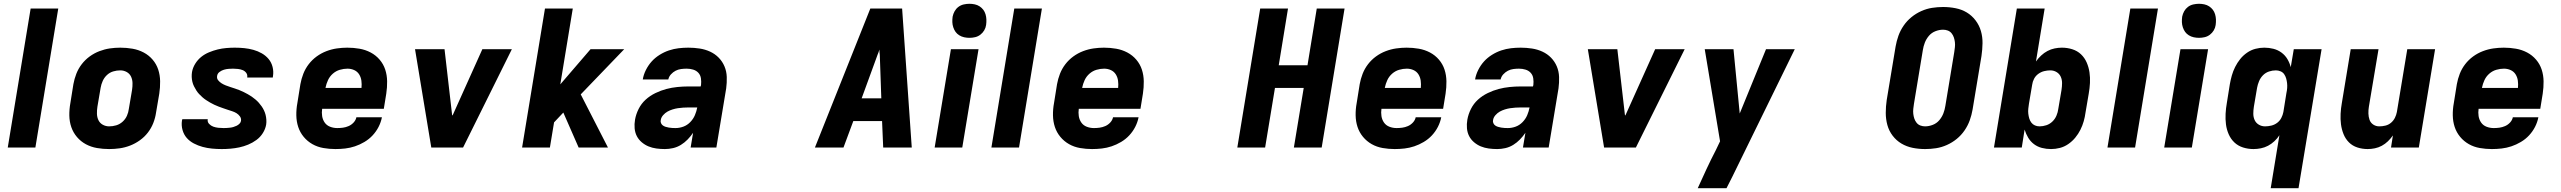

<svg xmlns="http://www.w3.org/2000/svg" viewBox="-20 -780 13540 1015"><path d="M21 0 142 -735H288L167 0Z M557 8Q524 8 492.5 2.5Q461 -3 434 -17.5Q407 -32 387 -55.5Q367 -79 357 -108Q347 -137 346.5 -169.5Q346 -202 352 -235L368 -335Q373 -363 383.5 -390Q394 -417 412 -440.5Q430 -464 454 -481.5Q478 -499 505.5 -509.5Q533 -520 560.5 -524Q588 -528 616 -528Q649 -528 680.5 -522.5Q712 -517 739.5 -502.5Q767 -488 787 -464.5Q807 -441 816.5 -412Q826 -383 826.5 -350.5Q827 -318 822 -285L805 -185Q801 -157 790.5 -130Q780 -103 762 -79.5Q744 -56 719.5 -38.5Q695 -21 668 -10.5Q641 0 613 4Q585 8 557 8ZM557 -112Q576 -112 594.5 -117.5Q613 -123 628 -136.5Q643 -150 651 -168Q659 -186 661 -204L678 -304Q681 -323 680.5 -341.5Q680 -360 672.5 -375.5Q665 -391 649.5 -399.5Q634 -408 616 -408Q597 -408 578.5 -402.5Q560 -397 545.5 -383.5Q531 -370 523 -352Q515 -334 512 -316L495 -216Q492 -197 492.5 -178.5Q493 -160 500.5 -144.5Q508 -129 523.5 -120.5Q539 -112 557 -112Z M1152 8Q1126 8 1100.5 5.5Q1075 3 1051 -3.5Q1027 -10 1005 -21.5Q983 -33 967.5 -50.5Q952 -68 945 -92.5Q938 -117 942 -143L944 -150H1079L1078 -149Q1076 -135 1085.5 -125Q1095 -115 1107.5 -110.5Q1120 -106 1134 -104.5Q1148 -103 1162 -103Q1170 -103 1178.5 -103.5Q1187 -104 1196 -105Q1205 -106 1213.5 -108.5Q1222 -111 1230.5 -115Q1239 -119 1246 -126Q1253 -133 1254 -141Q1256 -154 1248.5 -164.5Q1241 -175 1230.5 -181.5Q1220 -188 1207.5 -192Q1195 -196 1183 -200Q1171 -204 1159.5 -208Q1148 -212 1136 -216.5Q1124 -221 1112.5 -226.5Q1101 -232 1090.5 -238Q1080 -244 1069.5 -251Q1059 -258 1050 -266Q1041 -274 1032.5 -283Q1024 -292 1017.5 -302.5Q1011 -313 1005.5 -324Q1000 -335 997 -347.5Q994 -360 993.5 -373Q993 -386 995 -399Q999 -422 1012 -443Q1025 -464 1043.5 -479Q1062 -494 1085 -503.5Q1108 -513 1130.5 -518.5Q1153 -524 1176 -526Q1199 -528 1221 -528Q1247 -528 1271.5 -525.5Q1296 -523 1319.5 -516.5Q1343 -510 1364 -498Q1385 -486 1400 -468Q1415 -450 1421 -426Q1427 -402 1423 -377L1422 -370H1287V-372Q1289 -385 1281.5 -395Q1274 -405 1262.5 -409.5Q1251 -414 1238 -415.5Q1225 -417 1212 -417Q1200 -417 1188 -416Q1176 -415 1164 -411.5Q1152 -408 1141 -400Q1130 -392 1128 -380Q1125 -366 1133 -356Q1141 -346 1151.5 -339.5Q1162 -333 1173.5 -328.5Q1185 -324 1197.5 -320Q1210 -316 1222 -312Q1234 -308 1245.5 -303.5Q1257 -299 1268 -293.5Q1279 -288 1290 -282Q1301 -276 1311 -269Q1321 -262 1330.5 -254Q1340 -246 1348 -237Q1356 -228 1363 -218Q1370 -208 1375.5 -196.5Q1381 -185 1384 -173Q1387 -161 1388 -147.5Q1389 -134 1387 -121Q1383 -98 1369.5 -76.5Q1356 -55 1335.5 -40Q1315 -25 1292 -15.5Q1269 -6 1245.5 -1Q1222 4 1198.5 6Q1175 8 1152 8Z M1753 8Q1721 8 1689.5 2.5Q1658 -3 1631.5 -18Q1605 -33 1585.5 -56.5Q1566 -80 1556.5 -109Q1547 -138 1546.5 -170.5Q1546 -203 1552 -235L1568 -335Q1573 -363 1583.5 -390Q1594 -417 1612 -440.5Q1630 -464 1654 -481.5Q1678 -499 1705.5 -509.5Q1733 -520 1761 -524Q1789 -528 1816 -528Q1849 -528 1880.5 -522.5Q1912 -517 1939.5 -502.5Q1967 -488 1987 -464.5Q2007 -441 2016.5 -412Q2026 -383 2026.5 -350.5Q2027 -318 2022 -285L2009 -205H1683Q1680 -185 1683 -166Q1686 -147 1696.5 -132Q1707 -117 1725 -110Q1743 -103 1763 -103Q1778 -103 1793 -105Q1808 -107 1823 -113.5Q1838 -120 1849.5 -132.5Q1861 -145 1864 -160H1999Q1994 -134 1981.5 -109.5Q1969 -85 1950 -64.5Q1931 -44 1906.5 -29.5Q1882 -15 1856.5 -6.5Q1831 2 1805 5Q1779 8 1753 8ZM1891 -315Q1893 -335 1890.5 -353.5Q1888 -372 1878.5 -387Q1869 -402 1852.5 -409.5Q1836 -417 1817 -417Q1797 -417 1776.5 -411Q1756 -405 1739.5 -390.5Q1723 -376 1714 -356.5Q1705 -337 1701 -317V-315Z M2260 0 2174 -520H2330L2370 -173Q2371 -172 2371.5 -170.5Q2372 -169 2371 -167Q2372 -169 2372.5 -170.5Q2373 -172 2374 -173L2530 -520H2686L2428 0Z M3039 0 2958 -185 2909 -133 2887 0H2740L2861 -735H3008L2942 -334L3102 -520H3280L3050 -281L3194 0Z M3495 8Q3472 8 3450 5Q3428 2 3408.5 -6Q3389 -14 3372.5 -28Q3356 -42 3346.5 -60.5Q3337 -79 3335 -101.5Q3333 -124 3337 -147Q3342 -176 3356 -204Q3370 -232 3393 -253Q3416 -274 3445 -288Q3474 -302 3502.5 -309.5Q3531 -317 3560.5 -320Q3590 -323 3619 -323H3684L3686 -331Q3688 -348 3685.5 -365.5Q3683 -383 3672 -395Q3661 -407 3644.5 -412Q3628 -417 3610 -417Q3595 -417 3580 -415Q3565 -413 3551.5 -406Q3538 -399 3527 -387Q3516 -375 3513 -360H3378Q3382 -385 3394.5 -410Q3407 -435 3425 -455Q3443 -475 3467 -490Q3491 -505 3516.5 -513.5Q3542 -522 3567.5 -525Q3593 -528 3619 -528Q3649 -528 3678.5 -523.5Q3708 -519 3734 -507Q3760 -495 3779.5 -475Q3799 -455 3810 -429Q3821 -403 3822 -373Q3823 -343 3819 -313L3767 0H3631L3644 -78Q3631 -59 3615 -42.5Q3599 -26 3579.5 -14Q3560 -2 3538 3Q3516 8 3495 8ZM3551 -103Q3572 -103 3592.5 -110.5Q3613 -118 3629 -134.5Q3645 -151 3653.5 -171Q3662 -191 3666 -212H3620Q3606 -212 3591.5 -211Q3577 -210 3563.5 -208Q3550 -206 3535.5 -201.5Q3521 -197 3508.5 -190Q3496 -183 3485.5 -171Q3475 -159 3473 -145Q3471 -137 3474.5 -129Q3478 -121 3484.5 -116.5Q3491 -112 3499 -109.5Q3507 -107 3516 -105.5Q3525 -104 3534 -103.5Q3543 -103 3551 -103Z M4288 0 4581 -735H4749L4800 0H4649L4643 -140H4491L4439 0ZM4535 -260H4639L4631 -490Q4630 -497 4629.5 -504Q4629 -511 4629 -518Q4627 -511 4624.5 -504Q4622 -497 4619 -490Z M4921 0 5007 -520H5153L5067 0ZM5105 -580Q5091 -580 5077 -583Q5063 -586 5051 -593.5Q5039 -601 5031.5 -611.5Q5024 -622 5019.5 -635.5Q5015 -649 5014.5 -663Q5014 -677 5016 -692Q5019 -707 5026.5 -720.5Q5034 -734 5046.5 -743.5Q5059 -753 5074.5 -756.5Q5090 -760 5105 -760Q5119 -760 5133 -757Q5147 -754 5158.5 -746.5Q5170 -739 5178 -728.5Q5186 -718 5190 -704.5Q5194 -691 5194.5 -677Q5195 -663 5193 -648Q5191 -633 5183 -619.5Q5175 -606 5162.5 -596.5Q5150 -587 5135 -583.5Q5120 -580 5105 -580Z M5221 0 5342 -735H5488L5367 0Z M5753 8Q5721 8 5689.5 2.5Q5658 -3 5631.5 -18Q5605 -33 5585.5 -56.5Q5566 -80 5556.5 -109Q5547 -138 5546.5 -170.5Q5546 -203 5552 -235L5568 -335Q5573 -363 5583.5 -390Q5594 -417 5612 -440.5Q5630 -464 5654 -481.5Q5678 -499 5705.5 -509.5Q5733 -520 5761 -524Q5789 -528 5816 -528Q5849 -528 5880.5 -522.5Q5912 -517 5939.5 -502.5Q5967 -488 5987 -464.5Q6007 -441 6016.5 -412Q6026 -383 6026.5 -350.5Q6027 -318 6022 -285L6009 -205H5683Q5680 -185 5683 -166Q5686 -147 5696.5 -132Q5707 -117 5725 -110Q5743 -103 5763 -103Q5778 -103 5793 -105Q5808 -107 5823 -113.5Q5838 -120 5849.5 -132.5Q5861 -145 5864 -160H5999Q5994 -134 5981.5 -109.5Q5969 -85 5950 -64.5Q5931 -44 5906.5 -29.5Q5882 -15 5856.5 -6.5Q5831 2 5805 5Q5779 8 5753 8ZM5891 -315Q5893 -335 5890.5 -353.5Q5888 -372 5878.5 -387Q5869 -402 5852.5 -409.5Q5836 -417 5817 -417Q5797 -417 5776.5 -411Q5756 -405 5739.5 -390.5Q5723 -376 5714 -356.5Q5705 -337 5701 -317V-315Z M6521 0 6642 -735H6789L6740 -435H6892L6941 -735H7088L6967 0H6820L6872 -315H6720L6668 0Z M7353 8Q7321 8 7289.5 2.5Q7258 -3 7231.5 -18Q7205 -33 7185.5 -56.5Q7166 -80 7156.5 -109Q7147 -138 7146.5 -170.5Q7146 -203 7152 -235L7168 -335Q7173 -363 7183.5 -390Q7194 -417 7212 -440.5Q7230 -464 7254 -481.5Q7278 -499 7305.5 -509.5Q7333 -520 7361 -524Q7389 -528 7416 -528Q7449 -528 7480.5 -522.5Q7512 -517 7539.5 -502.5Q7567 -488 7587 -464.5Q7607 -441 7616.5 -412Q7626 -383 7626.5 -350.5Q7627 -318 7622 -285L7609 -205H7283Q7280 -185 7283 -166Q7286 -147 7296.5 -132Q7307 -117 7325 -110Q7343 -103 7363 -103Q7378 -103 7393 -105Q7408 -107 7423 -113.5Q7438 -120 7449.5 -132.5Q7461 -145 7464 -160H7599Q7594 -134 7581.5 -109.5Q7569 -85 7550 -64.5Q7531 -44 7506.5 -29.5Q7482 -15 7456.5 -6.5Q7431 2 7405 5Q7379 8 7353 8ZM7491 -315Q7493 -335 7490.5 -353.5Q7488 -372 7478.5 -387Q7469 -402 7452.5 -409.5Q7436 -417 7417 -417Q7397 -417 7376.5 -411Q7356 -405 7339.5 -390.5Q7323 -376 7314 -356.5Q7305 -337 7301 -317V-315Z M7895 8Q7872 8 7850 5Q7828 2 7808.5 -6Q7789 -14 7772.5 -28Q7756 -42 7746.5 -60.5Q7737 -79 7735 -101.5Q7733 -124 7737 -147Q7742 -176 7756 -204Q7770 -232 7793 -253Q7816 -274 7845 -288Q7874 -302 7902.5 -309.5Q7931 -317 7960.5 -320Q7990 -323 8019 -323H8084L8086 -331Q8088 -348 8085.5 -365.5Q8083 -383 8072 -395Q8061 -407 8044.5 -412Q8028 -417 8010 -417Q7995 -417 7980 -415Q7965 -413 7951.5 -406Q7938 -399 7927 -387Q7916 -375 7913 -360H7778Q7782 -385 7794.5 -410Q7807 -435 7825 -455Q7843 -475 7867 -490Q7891 -505 7916.5 -513.5Q7942 -522 7967.5 -525Q7993 -528 8019 -528Q8049 -528 8078.5 -523.5Q8108 -519 8134 -507Q8160 -495 8179.5 -475Q8199 -455 8210 -429Q8221 -403 8222 -373Q8223 -343 8219 -313L8167 0H8031L8044 -78Q8031 -59 8015 -42.5Q7999 -26 7979.5 -14Q7960 -2 7938 3Q7916 8 7895 8ZM7951 -103Q7972 -103 7992.5 -110.5Q8013 -118 8029 -134.5Q8045 -151 8053.5 -171Q8062 -191 8066 -212H8020Q8006 -212 7991.5 -211Q7977 -210 7963.5 -208Q7950 -206 7935.5 -201.5Q7921 -197 7908.5 -190Q7896 -183 7885.5 -171Q7875 -159 7873 -145Q7871 -137 7874.5 -129Q7878 -121 7884.5 -116.5Q7891 -112 7899 -109.5Q7907 -107 7916 -105.5Q7925 -104 7934 -103.5Q7943 -103 7951 -103Z M8460 0 8374 -520H8530L8570 -173Q8571 -172 8571.5 -170.5Q8572 -169 8571 -167Q8572 -169 8572.5 -170.5Q8573 -172 8574 -173L8730 -520H8886L8628 0Z M9107 215H8955Q8978 164 9001.5 113.5Q9025 63 9051 13L9073 -33L8992 -520H9144L9177 -180L9316 -520H9468L9137 156Z M10157 8Q10123 8 10091 1.5Q10059 -5 10032 -21Q10005 -37 9985.5 -62.5Q9966 -88 9957.5 -119Q9949 -150 9949 -183.5Q9949 -217 9954 -251L10001 -534Q10006 -563 10016 -591Q10026 -619 10043.5 -644.5Q10061 -670 10085 -689.5Q10109 -709 10137 -721.5Q10165 -734 10194 -738.5Q10223 -743 10252 -743Q10286 -743 10318.5 -736.5Q10351 -730 10377.5 -714Q10404 -698 10423.5 -672.5Q10443 -647 10452 -616Q10461 -585 10460.5 -551.5Q10460 -518 10455 -484L10408 -201Q10403 -172 10393 -144Q10383 -116 10365.5 -90.5Q10348 -65 10324 -45.5Q10300 -26 10272 -13.5Q10244 -1 10215 3.5Q10186 8 10157 8ZM10157 -112Q10177 -112 10197.5 -120Q10218 -128 10232 -144.5Q10246 -161 10253.5 -180.5Q10261 -200 10264 -220L10311 -504Q10313 -517 10314.5 -530.5Q10316 -544 10314.5 -557Q10313 -570 10309 -582Q10305 -594 10297 -604Q10289 -614 10277 -618.5Q10265 -623 10252 -623Q10232 -623 10211.5 -615Q10191 -607 10177 -590.5Q10163 -574 10155.5 -554.5Q10148 -535 10145 -515L10098 -231Q10096 -218 10094.5 -204.5Q10093 -191 10094.5 -178Q10096 -165 10100 -153Q10104 -141 10112 -131Q10120 -121 10132 -116.5Q10144 -112 10157 -112Z M10823 8Q10798 8 10774.5 2Q10751 -4 10732.5 -18Q10714 -32 10702 -52Q10690 -72 10683 -95L10668 0H10521L10642 -735H10789L10743 -455Q10755 -472 10770.5 -486.5Q10786 -501 10804 -510.5Q10822 -520 10841.5 -524Q10861 -528 10880 -528Q10909 -528 10935.5 -519.5Q10962 -511 10981 -493Q11000 -475 11011 -450Q11022 -425 11026 -397.5Q11030 -370 11028.5 -341.5Q11027 -313 11022 -285L11005 -185Q11002 -162 10995.5 -139Q10989 -116 10978 -94Q10967 -72 10951 -52.5Q10935 -33 10914 -18.5Q10893 -4 10869.5 2Q10846 8 10823 8ZM10762 -112Q10780 -112 10798 -118Q10816 -124 10830 -137.5Q10844 -151 10851.5 -169Q10859 -187 10861 -204L10878 -304Q10881 -323 10881 -341Q10881 -359 10874 -374.5Q10867 -390 10852 -399Q10837 -408 10819 -408Q10803 -408 10786.5 -404Q10770 -400 10755.5 -389.5Q10741 -379 10733 -363.5Q10725 -348 10723 -332L10706 -232Q10704 -219 10702.5 -205.5Q10701 -192 10702.5 -179Q10704 -166 10707.5 -154Q10711 -142 10718.5 -132Q10726 -122 10737.5 -117Q10749 -112 10762 -112Z M11121 0 11242 -735H11388L11267 0Z M11421 0 11507 -520H11653L11567 0ZM11605 -580Q11591 -580 11577 -583Q11563 -586 11551 -593.5Q11539 -601 11531.5 -611.5Q11524 -622 11519.5 -635.5Q11515 -649 11514.5 -663Q11514 -677 11516 -692Q11519 -707 11526.5 -720.5Q11534 -734 11546.5 -743.5Q11559 -753 11574.5 -756.5Q11590 -760 11605 -760Q11619 -760 11633 -757Q11647 -754 11658.5 -746.5Q11670 -739 11678 -728.5Q11686 -718 11690 -704.5Q11694 -691 11694.5 -677Q11695 -663 11693 -648Q11691 -633 11683 -619.5Q11675 -606 11662.5 -596.5Q11650 -587 11635 -583.5Q11620 -580 11605 -580Z M11984 215 12030 -65Q12019 -48 12003.5 -33.5Q11988 -19 11970 -9.5Q11952 0 11932 4Q11912 8 11893 8Q11864 8 11837.5 -0.5Q11811 -9 11792 -27Q11773 -45 11762 -70Q11751 -95 11747.5 -122.5Q11744 -150 11745.5 -178.5Q11747 -207 11752 -235L11768 -335Q11772 -358 11778.5 -381Q11785 -404 11796 -426Q11807 -448 11822.5 -467.5Q11838 -487 11859 -501.5Q11880 -516 11903.5 -522Q11927 -528 11950 -528Q11975 -528 11998.5 -522Q12022 -516 12041 -502Q12060 -488 12072 -468Q12084 -448 12090 -425L12106 -520H12253L12131 215ZM11954 -112Q11970 -112 11987 -116Q12004 -120 12018 -130.5Q12032 -141 12040 -156.5Q12048 -172 12051 -188L12067 -288Q12070 -301 12071 -314.5Q12072 -328 12070.5 -341Q12069 -354 12065.5 -366Q12062 -378 12055 -388Q12048 -398 12036 -403Q12024 -408 12011 -408Q11993 -408 11975 -402Q11957 -396 11943.5 -382.5Q11930 -369 11922.5 -351Q11915 -333 11912 -316L11895 -216Q11892 -197 11892 -179Q11892 -161 11899 -145.5Q11906 -130 11921 -121Q11936 -112 11954 -112Z M12497 8Q12468 8 12442 -0.5Q12416 -9 12397.5 -27.5Q12379 -46 12369 -71Q12359 -96 12355.5 -123Q12352 -150 12353.5 -178.5Q12355 -207 12360 -235L12407 -520H12554L12503 -216Q12500 -198 12500.5 -180Q12501 -162 12506.5 -146.5Q12512 -131 12526 -121.5Q12540 -112 12558 -112Q12574 -112 12590.5 -116Q12607 -120 12620 -131Q12633 -142 12640.5 -157Q12648 -172 12651 -188L12706 -520H12853L12767 0H12620L12630 -64Q12618 -47 12603.5 -33Q12589 -19 12571.5 -9.5Q12554 0 12534.5 4Q12515 8 12497 8Z M13153 8Q13121 8 13089.5 2.5Q13058 -3 13031.5 -18Q13005 -33 12985.5 -56.5Q12966 -80 12956.5 -109Q12947 -138 12946.5 -170.5Q12946 -203 12952 -235L12968 -335Q12973 -363 12983.5 -390Q12994 -417 13012 -440.5Q13030 -464 13054 -481.5Q13078 -499 13105.5 -509.5Q13133 -520 13161 -524Q13189 -528 13216 -528Q13249 -528 13280.5 -522.5Q13312 -517 13339.5 -502.5Q13367 -488 13387 -464.5Q13407 -441 13416.5 -412Q13426 -383 13426.5 -350.5Q13427 -318 13422 -285L13409 -205H13083Q13080 -185 13083 -166Q13086 -147 13096.5 -132Q13107 -117 13125 -110Q13143 -103 13163 -103Q13178 -103 13193 -105Q13208 -107 13223 -113.5Q13238 -120 13249.5 -132.5Q13261 -145 13264 -160H13399Q13394 -134 13381.5 -109.5Q13369 -85 13350 -64.5Q13331 -44 13306.5 -29.5Q13282 -15 13256.5 -6.5Q13231 2 13205 5Q13179 8 13153 8ZM13291 -315Q13293 -335 13290.5 -353.5Q13288 -372 13278.5 -387Q13269 -402 13252.5 -409.5Q13236 -417 13217 -417Q13197 -417 13176.5 -411Q13156 -405 13139.5 -390.5Q13123 -376 13114 -356.5Q13105 -337 13101 -317V-315Z"/></svg>

Font: Iosevka Aile Heavy Oblique
Style: Regular
Weight: 900
Italic angle: -9°
Designer: Belleve Invis
Foundry: Belleve Invis
Version: Version 31.1.0; ttfautohint (v1.8.4)